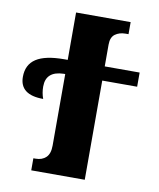

<svg xmlns="http://www.w3.org/2000/svg" viewBox="-85 -827 742 894"><g transform="rotate(10 286.0 -380.0)"><path d="M124 -57H135Q165 -57 183.5 -74.5Q202 -92 202 -131V-469H195Q111 -467 111 -394Q111 -364 121 -337Q10 -337 10 -422Q10 -480 53 -508Q96 -536 185 -536H202V-760H460V-703H446Q417 -703 397 -688.5Q377 -674 377 -639V-536H542V-469H377V0H124Z"/></g></svg>

Font: Noto Serif ExtraBold
Style: Regular
Weight: 800
Designer: Monotype Design Team
Foundry: Monotype Imaging Inc.
Version: Version 1.001